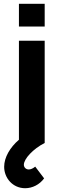

<svg xmlns="http://www.w3.org/2000/svg" viewBox="-20 -755 336 1014"><path d="M216 -615V-735H80V-615ZM113 239C151 239 189 220 213 187L166 125C154 135 142 140 132 140C117 140 106 129 106 115C106 84 155 31 216 0V-540H80V-17C33 23.5 2 76 2 126C2 185 47 239 113 239Z"/></svg>

Font: Manrope ExtraBold
Style: Regular
Weight: 800
Designer: Mikhail Sharanda
Foundry: Mikhail Sharanda
Version: Version 4.505